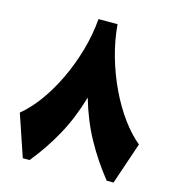

<svg xmlns="http://www.w3.org/2000/svg" viewBox="-120 -938 956 1041"><g transform="rotate(15 357.5 -417.5)"><path d="M304.2 -835H411.1Q418.5 -745.6 443.8 -656.7Q469.2 -567.9 507.6 -487.3Q545.9 -406.7 593.3 -341.8Q640.6 -276.9 691.9 -234.9L612.3 0H574.2Q502 -89.4 447.3 -189Q392.6 -288.6 357.9 -408.7Q323.2 -288.6 268.6 -189Q213.9 -89.4 141.1 0H103L23.4 -234.9Q74.7 -276.9 122.1 -341.8Q169.4 -406.7 207.8 -487.3Q246.1 -567.9 271.5 -656.7Q296.9 -745.6 304.2 -835Z"/></g></svg>

Font: Pinar Black
Style: Regular
Weight: 900
Designer: Amin Abedi
Version: Version 3.000